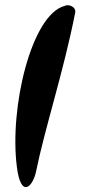

<svg xmlns="http://www.w3.org/2000/svg" viewBox="-20 -713 354 751"><path d="M46 -60C62 67 109 16 121 -42C155 -210 229 -434 274 -663C279 -687 247 -698 233 -690C103 -656 16 -292 46 -60Z"/></svg>

Font: Carybe
Style: Regular
Weight: 400
Designer: Genilson Lima Santos
Foundry: Genilson Lima Santos
Version: Version 1.010;PS 001.010;hotconv 1.0.70;makeotf.lib2.5.58329